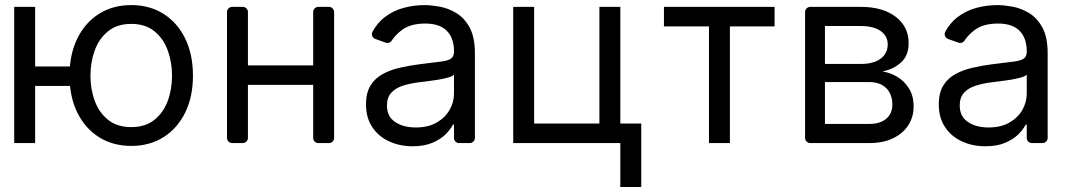

<svg xmlns="http://www.w3.org/2000/svg" viewBox="-20 -573 4293 769"><path d="M338.1 -306.8V-228.7H49.7V-306.8ZM120.7 -545.5V0H36.9V-545.5ZM258.5 -269.9Q258.5 -355.1 289.6 -418.7Q320.7 -482.2 376.2 -517.4Q431.8 -552.6 505.7 -552.6Q579.5 -552.6 635.1 -517.4Q690.7 -482.2 721.8 -418.7Q752.8 -355.1 752.8 -269.9Q752.8 -185.4 721.8 -122.2Q690.7 -58.9 635.1 -23.8Q579.5 11.4 505.7 11.4Q431.8 11.4 376.2 -23.8Q320.7 -58.9 289.6 -122.2Q258.5 -185.4 258.5 -269.9ZM669 -269.9Q669 -324.6 651.6 -371.8Q634.2 -419 598 -448.2Q561.8 -477.3 505.7 -477.3Q449.6 -477.3 413.4 -448.2Q377.1 -419 359.7 -371.8Q342.3 -324.6 342.3 -269.9Q342.3 -215.2 359.7 -168.3Q377.1 -121.4 413.4 -92.7Q449.6 -63.9 505.7 -63.9Q561.8 -63.9 598 -92.7Q634.2 -121.4 651.6 -168.3Q669 -215.2 669 -269.9Z M1255 -545.5H1297.2Q1306.1 -545.5 1312.1 -539.4Q1318.2 -533.4 1318.2 -524.9V-20.6Q1318.2 -12.1 1312.1 -6Q1306.1 0 1297.2 0H1255Q1246.4 0 1240.4 -6Q1234.4 -12.1 1234.4 -20.6V-233H973V-20.6Q973 -12.1 967 -6Q960.9 0 952.1 0H909.8Q901.3 0 895.2 -6Q889.2 -12.1 889.2 -20.6V-524.9Q889.2 -533.4 895.2 -539.4Q901.3 -545.5 909.8 -545.5H952.1Q960.9 -545.5 967 -539.4Q973 -533.4 973 -524.9V-311.1H1234.4V-524.9Q1234.4 -533.4 1240.4 -539.4Q1246.4 -545.5 1255 -545.5Z M1538 -7.1Q1495 -27 1470.9 -64.3Q1446 -101.2 1446 -154.8Q1446 -202.1 1464.5 -231.2Q1482.6 -260.3 1513.8 -277Q1545.8 -294 1582 -301.8Q1621.1 -310.7 1657.7 -315.3L1728.7 -324.2L1738.3 -325.3Q1769.2 -328.5 1783.7 -336.6Q1798.3 -344.8 1798.3 -365.1V-367.9Q1798.3 -420.5 1769.5 -449.6Q1740.8 -478.7 1683.2 -478.7Q1623.6 -478.7 1589.1 -452.4Q1564.3 -433.6 1549 -410.5Q1546.2 -405.9 1541.5 -403.4Q1536.9 -400.9 1532 -400.9Q1527.7 -400.9 1524.5 -402.3L1483.3 -416.9Q1476.9 -419.4 1473.2 -424.7Q1469.5 -430 1469.5 -436.4Q1469.5 -441.4 1472.3 -446.4Q1490.4 -479.8 1518.5 -502.5Q1554.7 -530.5 1596.6 -541.5Q1638.5 -552.6 1680.4 -552.6Q1705.6 -552.6 1740.8 -546.5Q1775.2 -540.1 1807.2 -521Q1839.8 -501.4 1860.8 -463.1Q1882.1 -424.4 1882.1 -359.4V-21Q1882.1 -12.1 1875.9 -6Q1869.7 0 1861.2 0H1818.9Q1810.4 0 1804.3 -6Q1798.3 -12.1 1798.3 -21V-73.9H1794Q1785.5 -56.5 1765.6 -35.9Q1745.4 -15.6 1712.7 -1.4Q1680 12.8 1632.1 12.8Q1580.6 12.8 1538 -7.1ZM1562.1 -84.9Q1594.8 -62.5 1644.9 -62.5Q1695 -62.5 1728.7 -82Q1763.1 -101.9 1780.5 -132.5Q1798.3 -163.7 1798.3 -197.4V-274.1Q1793 -267.8 1774.9 -262.4Q1752.8 -256.7 1733.7 -253.6Q1712 -250.4 1706 -249.6L1688.6 -247.2L1662.6 -244L1653.4 -242.9Q1621.4 -238.6 1592.3 -229.4Q1563.6 -219.8 1546.9 -201.3Q1529.8 -182.2 1529.8 -150.6Q1529.8 -106.5 1562.1 -84.9Z M2464.5 -545.5V-78.1H2548.3V176.1H2464.5V0H2035.5V-545.5H2119.3V-78.1H2380.7V-545.5Z M2639.2 -467.3V-545.5H3082.4V-467.3H2903.4V0H2819.6V-467.3Z M3554 -153.4Q3554 -195.7 3529.5 -220.2Q3504.6 -244.3 3461.6 -244.3H3284.1V-76.7H3461.6Q3505.3 -76.7 3529.5 -97.3Q3554 -118.3 3554 -153.4ZM3204.5 -524.9Q3204.5 -533.4 3210.8 -539.4Q3217 -545.5 3225.5 -545.5H3427.6Q3516 -545.5 3567.5 -505.7Q3619.3 -465.9 3619.3 -400.6Q3619.3 -350.9 3589.8 -323.9Q3561.1 -296.5 3514.2 -286.9Q3544.4 -282.7 3573.2 -265.6Q3601.6 -248.9 3620.4 -219.1Q3639.2 -190 3639.2 -146.3Q3639.2 -104.4 3617.9 -71.4Q3596.6 -38.4 3556.8 -19.2Q3517.4 0 3461.6 0H3225.5Q3217 0 3210.8 -6Q3204.5 -12.1 3204.5 -20.6ZM3427.6 -316.8Q3460.9 -316.8 3485.4 -326Q3509.6 -335.6 3522.7 -353.3Q3535.5 -371.1 3535.5 -394.9Q3535.5 -429 3506.7 -449.2Q3478.3 -468.8 3427.6 -468.8H3284.1V-316.8Z M3832 -7.1Q3789.1 -27 3764.9 -64.3Q3740.1 -101.2 3740.1 -154.8Q3740.1 -202.1 3758.5 -231.2Q3776.6 -260.3 3807.9 -277Q3839.8 -294 3876.1 -301.8Q3915.1 -310.7 3951.7 -315.3L4022.7 -324.2L4032.3 -325.3Q4063.2 -328.5 4077.8 -336.6Q4092.3 -344.8 4092.3 -365.1V-367.9Q4092.3 -420.5 4063.6 -449.6Q4034.8 -478.7 3977.3 -478.7Q3917.6 -478.7 3883.2 -452.4Q3858.3 -433.6 3843 -410.5Q3840.2 -405.9 3835.6 -403.4Q3831 -400.9 3826 -400.9Q3821.7 -400.9 3818.5 -402.3L3777.3 -416.9Q3771 -419.4 3767.2 -424.7Q3763.5 -430 3763.5 -436.4Q3763.5 -441.4 3766.3 -446.4Q3784.4 -479.8 3812.5 -502.5Q3848.7 -530.5 3890.6 -541.5Q3932.5 -552.6 3974.4 -552.6Q3999.6 -552.6 4034.8 -546.5Q4069.2 -540.1 4101.2 -521Q4133.9 -501.4 4154.8 -463.1Q4176.1 -424.4 4176.1 -359.4V-21Q4176.1 -12.1 4169.9 -6Q4163.7 0 4155.2 0H4112.9Q4104.4 0 4098.4 -6Q4092.3 -12.1 4092.3 -21V-73.9H4088.1Q4079.5 -56.5 4059.7 -35.9Q4039.4 -15.6 4006.7 -1.4Q3974.1 12.8 3926.1 12.8Q3874.6 12.8 3832 -7.1ZM3856.2 -84.9Q3888.8 -62.5 3938.9 -62.5Q3989 -62.5 4022.7 -82Q4057.2 -101.9 4074.6 -132.5Q4092.3 -163.7 4092.3 -197.4V-274.1Q4087 -267.8 4068.9 -262.4Q4046.9 -256.7 4027.7 -253.6Q4006 -250.4 4000 -249.6L3982.6 -247.2L3956.7 -244L3947.4 -242.9Q3915.5 -238.6 3886.4 -229.4Q3857.6 -219.8 3840.9 -201.3Q3823.9 -182.2 3823.9 -150.6Q3823.9 -106.5 3856.2 -84.9Z"/></svg>

Font: DeltaSans
Style: Regular
Weight: 400
Designer: Rasmus Andersson
Foundry: rsms
Version: Version 3.012